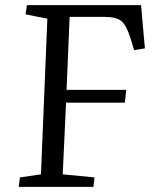

<svg xmlns="http://www.w3.org/2000/svg" viewBox="-20 -730 602 750"><path d="M58 -37 140 -49 165 -657 80 -674 85 -710H531L546 -541L504 -534L489 -583Q473 -633 453 -648.5Q433 -664 390 -664H252L240 -379H473L468 -329H238L225 -49L349 -37L345 0H53Z"/></svg>

Font: Literata 36pt
Style: Italic
Weight: 400
Italic angle: -2°
Designer: Latin by Veronika Burian and Jose Scaglione. Greek by Irene Vlachou. Cyrillic by Vera Evstafieva
Foundry: TypeTogether
Version: Version 3.002